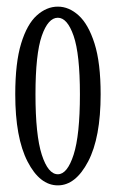

<svg xmlns="http://www.w3.org/2000/svg" viewBox="-20 -548 352 579"><path d="M154.5 11Q100 11 63 -61Q26 -133 26 -263.5Q26 -359 43.8 -417Q61.5 -475 91 -501.5Q120.5 -528 154.5 -528Q188 -528 217.2 -501.5Q246.5 -475 265 -417Q283.5 -359 283.5 -263.5Q283.5 -133 245.8 -61Q208 11 154.5 11ZM154.5 -22.5Q183 -22.5 202 -81.5Q221 -140.5 221 -263.5Q221 -385 202 -439.8Q183 -494.5 154.5 -494.5Q125 -494.5 106 -439.8Q87 -385 87 -263.5Q87 -140.5 106 -81.5Q125 -22.5 154.5 -22.5Z"/></svg>

Font: Imbue 10pt Light
Style: Regular
Weight: 300
Designer: Tyler Finck
Foundry: Etcetera Type Company
Version: Version 1.102; ttfautohint (v1.8.3)